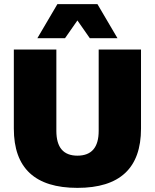

<svg xmlns="http://www.w3.org/2000/svg" viewBox="-20 -900 750 930"><path d="M663 -277Q663 10 355 10Q47 10 47 -277V-660H253V-266Q253 -146 355 -146Q458 -146 458 -266V-660H663ZM415 -715 355 -801 295 -715H161L258 -880H452L549 -715Z"/></svg>

Font: Work Sans ExtraBold
Style: Regular
Weight: 800
Designer: Wei Huang
Foundry: Wei Huang
Version: Version 1.500